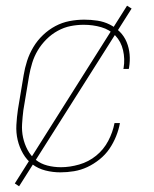

<svg xmlns="http://www.w3.org/2000/svg" viewBox="-20 -597 540 674"><path d="M192 8Q165 8 139.5 1.5Q114 -5 94 -20Q74 -35 61 -57.5Q48 -80 42 -105.5Q36 -131 37.5 -158.5Q39 -186 43 -213L63 -333Q67 -358 75 -383Q83 -408 97 -431.5Q111 -455 131 -474Q151 -493 174.5 -505.5Q198 -518 224 -523Q250 -528 276 -528Q299 -528 322 -524.5Q345 -521 365 -511Q385 -501 400.5 -485.5Q416 -470 424.5 -449.5Q433 -429 435 -406Q437 -383 433 -359L432 -355H413L414 -359Q419 -390 412 -420.5Q405 -451 385 -472Q365 -493 335.5 -501.5Q306 -510 274 -510Q251 -510 228 -505.5Q205 -501 183 -489Q161 -477 143 -459Q125 -441 112.5 -420Q100 -399 93 -376Q86 -353 82 -330L62 -210Q59 -186 57.5 -161.5Q56 -137 61 -114Q66 -91 77 -70.5Q88 -50 105.5 -36Q123 -22 146 -16Q169 -10 194 -10Q225 -10 258 -19.5Q291 -29 317.5 -50.5Q344 -72 360 -102.5Q376 -133 382 -165H401Q397 -142 387.5 -118.5Q378 -95 364 -74.5Q350 -54 329.5 -37.5Q309 -21 286.5 -10.5Q264 0 240 4Q216 8 192 8ZM47 57 32 47 426 -577 442 -567Z"/></svg>

Font: Iosevka Thin Oblique
Style: Regular
Weight: 100
Italic angle: -9°
Monospace: yes
Designer: Belleve Invis
Foundry: Belleve Invis
Version: Version 32.5.0; ttfautohint (v1.8.4)